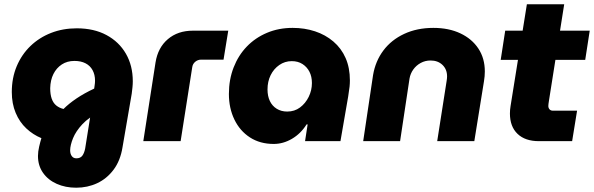

<svg xmlns="http://www.w3.org/2000/svg" viewBox="-20 -658 2769 895"><path d="M335 217Q285 217 244.5 199Q204 181 180.5 147.5Q157 114 157 69Q157 49 162.5 25.5Q168 2 173 -14Q134 -30 102.5 -59.5Q71 -89 53 -132Q35 -175 35 -229Q35 -295 58 -349.5Q81 -404 122 -443.5Q163 -483 218 -504.5Q273 -526 338 -526Q418 -526 476.5 -494.5Q535 -463 567 -407.5Q599 -352 599 -279Q599 -266 597.5 -251Q596 -236 594 -221L551 29Q541 91 509.5 133Q478 175 433 196Q388 217 335 217ZM336 80Q355 80 364 67.5Q373 55 377 34L400 -110Q379 -95 364 -79Q349 -63 338 -46.5Q327 -30 320.5 -14Q314 2 310.5 16.5Q307 31 307 43Q307 59 314.5 69.5Q322 80 336 80ZM276 -150Q301 -175 336.5 -199Q372 -223 419 -245L421 -259Q422 -265 422.5 -271Q423 -277 423 -282Q423 -310 411.5 -331Q400 -352 378.5 -363Q357 -374 327 -374Q293 -374 268 -357.5Q243 -341 229 -313Q215 -285 214 -247Q214 -218 221 -198Q228 -178 242 -166.5Q256 -155 276 -150Z M648 0 705 -367Q716 -436 762.5 -475.5Q809 -515 879 -515H1044L1022 -380H918Q902 -380 890 -370Q878 -360 876 -344L822 0Z M1256 13Q1192 13 1145 -17.5Q1098 -48 1072.5 -101Q1047 -154 1047 -220Q1047 -287 1069 -343.5Q1091 -400 1130.5 -441Q1170 -482 1224.5 -505Q1279 -528 1344 -528Q1400 -528 1448.5 -512Q1497 -496 1534 -464.5Q1571 -433 1591 -387.5Q1611 -342 1611 -283Q1611 -269 1609.5 -254Q1608 -239 1603 -208L1567 0H1402L1414 -78H1409Q1382 -35 1341 -11Q1300 13 1256 13ZM1319 -138Q1353 -138 1378.5 -157Q1404 -176 1419 -206.5Q1434 -237 1434 -271Q1434 -301 1422.5 -323.5Q1411 -346 1390 -359.5Q1369 -373 1340 -373Q1308 -373 1282 -355Q1256 -337 1241.5 -307.5Q1227 -278 1227 -241Q1227 -210 1238 -187Q1249 -164 1270 -151Q1291 -138 1319 -138Z M1673 0 1719 -308Q1730 -373 1767 -422.5Q1804 -472 1864 -500Q1924 -528 2000 -528Q2072 -528 2126 -502.5Q2180 -477 2210 -431.5Q2240 -386 2240 -325Q2240 -315 2239 -302.5Q2238 -290 2236 -279L2191 0H2018L2062 -281Q2063 -286 2063.5 -292.5Q2064 -299 2064 -302Q2064 -335 2042.5 -355.5Q2021 -376 1987 -376Q1962 -376 1941 -364.5Q1920 -353 1906.5 -334Q1893 -315 1889 -292L1845 0Z M2492 0Q2428 0 2392.5 -34Q2357 -68 2357 -129Q2357 -146 2360 -164L2436 -638H2610L2539 -189Q2536 -171 2536 -164Q2536 -155 2541.5 -148.5Q2547 -142 2558 -142H2670L2647 0ZM2314 -379 2335 -515H2729L2708 -379Z"/></svg>

Font: MuseoModerno ExtraBold
Style: Italic
Weight: 800
Italic angle: -9°
Designer: Pablo Cosgaya, Héctor Gatti, Marcela Romero, and the Authors of The MuseoModerno Project.
Foundry: Omnibus-Type Team
Version: Version 1.003